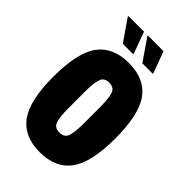

<svg xmlns="http://www.w3.org/2000/svg" viewBox="-264 -978 1083 1083"><g transform="rotate(45 277.0 -436.5)"><path d="M332 -752 243 -881V-885H368L417 -752ZM176 -752 87 -881 88 -885H212L261 -752ZM277 12Q151 12 90.5 -71Q30 -154 30 -344Q30 -535 90.5 -617.5Q151 -700 277 -700Q403 -700 463.5 -617.5Q524 -535 524 -344Q524 -154 463.5 -71Q403 12 277 12ZM277 -145Q318 -145 328 -179.5Q338 -214 338 -272V-416Q338 -473 328 -508Q318 -543 277 -543Q236 -543 226 -508Q216 -473 216 -416V-272Q216 -214 226 -179.5Q236 -145 277 -145Z"/></g></svg>

Font: Archivo ExtraCondensed Black
Style: Regular
Weight: 900
Width: 2
Designer: Hector Gatti
Foundry: Omnibus-Type
Version: Version 2.001; ttfautohint (v1.8.3)